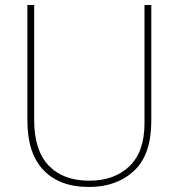

<svg xmlns="http://www.w3.org/2000/svg" viewBox="-20 -734 710 764"><path d="M582 -714H555V-244Q555 -130 495 -72.5Q435 -15 335 -15Q231 -15 173.5 -75.5Q116 -136 116 -256V-714H89V-254Q89 -124 153 -57Q217 10 334 10Q444 10 513 -54Q582 -118 582 -252Z"/></svg>

Font: Noto Sans Display Thin
Style: Regular
Weight: 250
Designer: Monotype Design Team
Foundry: Monotype Imaging Inc.
Version: Version 1.900